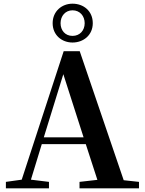

<svg xmlns="http://www.w3.org/2000/svg" viewBox="-20 -1023 786 1043"><path d="M374 -967C414 -967 440 -936 440 -897C440 -858 414 -828 374 -828C334 -828 309 -858 309 -897C309 -936 335 -967 374 -967ZM374 -792C433 -792 484 -832 484 -897C484 -964 433 -1003 374 -1003C316 -1003 266 -962 266 -897C266 -832 316 -792 374 -792ZM218 -277 324 -620 434 -277ZM652 -44 413 -745H326L98 -47L12 -35V0H246V-35L148 -47L207 -240H446L509 -46L412 -35V0H735V-35Z"/></svg>

Font: Noto Serif CJK JP
Style: Bold
Weight: 700
Designer: Ryoko NISHIZUKA 西塚涼子 (kana & ideographs); Frank Grießhammer (Latin, Greek & Cyrillic); Wenlong ZHANG 张文龙 (bopomofo); San
Foundry: Adobe Systems Incorporated
Version: Version 1.000;PS 1;hotconv 16.6.53;makeotf.lib2.5.65590